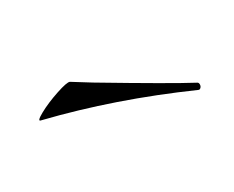

<svg xmlns="http://www.w3.org/2000/svg" viewBox="-35 -634 345 283"><g transform="rotate(-30 137.0 -492.0)"><path d="M23 -517Q16 -518 30.5 -526Q45 -534 64.5 -540.5Q84 -547 88 -545L117 -527Q216 -468 250 -450Q252 -449 252 -446Q252 -443 250 -441Q248 -439 246 -440Q133 -490 23 -517Z"/></g></svg>

Font: Cormorant SC
Style: Regular
Weight: 400
Designer: Christian Thalmann (Catharsis Fonts)
Foundry: Catharsis Fonts
Version: Version 4.000